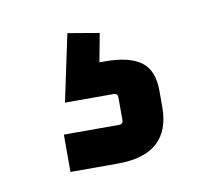

<svg xmlns="http://www.w3.org/2000/svg" viewBox="-41 -59 358 319"><g transform="rotate(-10 138.0 100.0)"><path d="M155 144V106Q155 99 148 99H66L90 -14L143 -5L134 43H144Q184 43 204 57.5Q224 72 224 107V134Q224 214 135 214H55V151H148Q155 151 155 144Z"/></g></svg>

Font: Gemunu Libre
Style: Bold
Weight: 700
Designer: Puspanada Ekanayake, Sola Matas, Pathum Egodawatta, Kosala Senevirathne
Foundry: mooniak
Version: Version 1.100